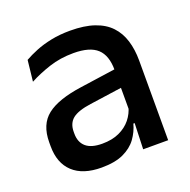

<svg xmlns="http://www.w3.org/2000/svg" viewBox="-98 -596 697 704"><g transform="rotate(-20 250.5 -244.0)"><path d="M447 0H349.5L353.5 -116L350 -131V-285L350.5 -309.5Q350.5 -366 321.8 -392.5Q293 -419 229.5 -419Q178 -419 134 -404.5Q90 -390 54.5 -371L63.5 -453Q83.5 -464.5 110.5 -475.5Q137.5 -486.5 171.5 -493.5Q205.5 -500.5 246 -500.5Q301.5 -500.5 340 -487.2Q378.5 -474 402 -449Q425.5 -424 436.2 -389Q447 -354 447 -311ZM184 11Q111.5 11 73 -24.8Q34.5 -60.5 34.5 -126.5V-141.5Q34.5 -211.5 77.8 -245.2Q121 -279 214 -292L361 -313L366.5 -242L225.5 -222Q175 -215 153.5 -197.8Q132 -180.5 132 -147V-140Q132 -106.5 152.8 -88.5Q173.5 -70.5 216 -70.5Q255 -70.5 283 -83.5Q311 -96.5 328.5 -118.2Q346 -140 352.5 -166.5L366 -101H348Q340 -71 321.5 -45.5Q303 -20 269.8 -4.5Q236.5 11 184 11Z"/></g></svg>

Font: Anek Devanagari Medium Medium
Style: Regular
Weight: 500
Version: Version 1.003